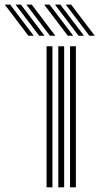

<svg xmlns="http://www.w3.org/2000/svg" viewBox="-153 -797 423 817"><path d="M145 0V-600H169.9V0ZM45.1 0V-600H70.1V0ZM95.1 0V-600H120V0ZM59.4 -645 -41 -777.4H-18L82.3 -645ZM-32.3 -645 -132.7 -777.4H-109.8L-9.4 -645ZM13.6 -645 -86.8 -777.4H-63.9L36.5 -645ZM227.2 -645 126.8 -777.4H149.7L250.1 -645ZM135.4 -645 35 -777.4H58L158.4 -645ZM181.3 -645 80.9 -777.4H103.8L204.2 -645Z"/></svg>

Font: Big Shoulders Inline Thin
Style: Regular
Weight: 100
Designer: Patric King
Foundry: XO Type Co
Version: Version 2.002